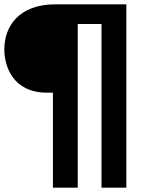

<svg xmlns="http://www.w3.org/2000/svg" viewBox="-24 -762 683 889"><path d="M221 -333V107H336V-651H446V107H561V-742H233C62 -742 -4 -639 -4 -533C-4 -455 36 -333 193 -333Z"/></svg>

Font: Juman SemiBold
Style: Regular
Weight: 600
Designer: Bandar Raffah (Arabic) Julieta Ulanovsky (Latin)
Foundry: Caramella
Version: Version 5.022;PS 005.022;hotconv 1.0.88;makeotf.lib2.5.64775